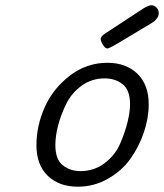

<svg xmlns="http://www.w3.org/2000/svg" viewBox="-20 -702 622 728"><path d="M118.2 -151.9Q118.2 -225.1 149.7 -295.7Q181.2 -366.2 244.6 -415Q308.1 -463.9 387.2 -463.9Q458 -463.9 501 -422.4Q543.9 -380.9 543.9 -306.2Q543.9 -254.4 525.4 -199.7Q506.8 -145 473.9 -99.1Q440.9 -53.2 388.4 -23.7Q335.9 5.9 274.9 5.9Q204.1 5.9 161.1 -35.4Q118.2 -76.7 118.2 -151.9ZM189.9 -151.9Q189.9 -97.7 218 -75.4Q246.1 -53.2 285.2 -53.2Q336.9 -53.2 377 -83.5Q417 -113.8 436 -158.4Q455.1 -203.1 464.1 -241Q473.1 -278.8 473.1 -306.2Q473.1 -360.4 445.1 -382.6Q417 -404.8 377 -404.8Q328.1 -404.8 290 -377.4Q252 -350.1 231.4 -308.6Q210.9 -267.1 200.4 -226.6Q189.9 -186 189.9 -151.9ZM361.8 -554.2Q361.8 -563 376 -573.2Q382.8 -578.1 522 -668.9Q543 -682.1 553.2 -682.1Q565.4 -682.1 573.7 -673.1Q582 -664.1 582 -651.9Q582 -630.9 552.2 -612.8Q512.2 -588.9 460.9 -558.1Q395 -518.1 388.2 -518.1Q378.4 -518.1 370.1 -532.2Q361.8 -546.4 361.8 -554.2Z"/></svg>

Font: CMU Concrete
Style: Italic
Weight: 500
Italic angle: -14.04°
Version: Version 0.7.0